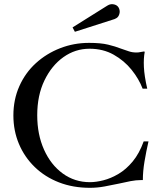

<svg xmlns="http://www.w3.org/2000/svg" viewBox="-20 -887 776 918"><path d="M410 11Q329 11 262 -15Q195 -41 146 -88.5Q97 -136 70.5 -199Q44 -262 44 -335Q44 -411 72.5 -475Q101 -539 151.5 -585Q202 -631 267.5 -656.5Q333 -682 406 -682Q462 -682 497 -673.5Q532 -665 557 -655Q578 -648 595 -642Q612 -636 632 -636Q643 -636 651 -638Q659 -640 669 -641L672 -639Q666 -609 668 -566.5Q670 -524 684 -463H662Q644 -510 609 -553.5Q574 -597 523.5 -625.5Q473 -654 408 -654Q340 -654 283.5 -614Q227 -574 192.5 -502.5Q158 -431 158 -336Q158 -244 190.5 -171.5Q223 -99 280 -57.5Q337 -16 410 -16Q439 -16 474.5 -25Q510 -34 546.5 -55.5Q583 -77 614.5 -115Q646 -153 667 -211H690Q679 -163 671 -115.5Q663 -68 663 -26H654Q631 -26 604.5 -21Q578 -16 548 -9Q515 -2 480 4.5Q445 11 410 11ZM338 -735 327 -756 493 -860Q510 -871 529 -865Q544 -860 549.5 -846Q555 -832 550 -818Q546 -806 537 -800.5Q528 -795 519 -793Z"/></svg>

Font: Ibarra Real Nova Medium
Style: Regular
Weight: 500
Designer: Jose Maria Ribagorda & Octavio Pardo
Foundry: Jose Maria Ribagorda
Version: Version 2.000